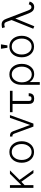

<svg xmlns="http://www.w3.org/2000/svg" viewBox="1654 -2412 899 4248"><g transform="rotate(-90 2104.0 -288.5)"><path d="M71.3 1H130.9V-194.3L206.1 -265.6L397.5 1H466.8L247.1 -305.7L458 -518.6H381.8L130.9 -265.6V-518.6H71.3Z M864.3 -531.2Q752 -531.2 685.5 -446.3Q627 -369.1 627 -257.8Q627 -147.5 685.5 -71.3Q752 14.6 864.3 14.6Q976.6 14.6 1043 -71.3Q1102.5 -147.5 1102.5 -257.8Q1102.5 -369.1 1043 -446.3Q976.6 -531.2 864.3 -531.2ZM864.3 -478.5Q947.3 -478.5 996.1 -410.2Q1041 -347.7 1041 -258.8Q1041 -169.9 996.1 -108.4Q947.3 -39.1 864.3 -39.1Q780.3 -39.1 732.4 -108.4Q688.5 -169.9 688.5 -258.8Q688.5 -348.6 732.4 -410.2Q781.2 -478.5 864.3 -478.5Z M1426.8 1H1493.2L1681.6 -518.6H1620.1L1462.9 -72.3L1326.2 -443.4Q1310.5 -486.3 1287.1 -502Q1261.7 -518.6 1206.1 -518.6V-463.9Q1231.4 -464.8 1245.1 -457Q1259.8 -448.2 1270.5 -422.9Z M2165 -103.5Q2165 -35.2 2127 -4.9Q2098.6 17.6 2046.9 17.6Q1994.1 17.6 1965.8 -4.9Q1928.7 -33.2 1928.7 -97.7V-460.9H1745.1V-518.6H2217.8V-460.9H1994.1V-97.7Q1994.1 -67.4 2007.8 -53.7Q2019.5 -42 2046.9 -42Q2072.3 -42 2083 -50.8Q2099.6 -64.5 2099.6 -103.5Z M2351.6 141.6H2411.1V-84Q2441.4 -34.2 2487.3 -8.8Q2533.2 17.6 2590.8 17.6Q2695.3 17.6 2757.8 -68.4Q2814.5 -145.5 2814.5 -256.8Q2814.5 -370.1 2756.8 -446.3Q2692.4 -531.2 2581.1 -531.2Q2469.7 -531.2 2406.2 -448.2Q2351.6 -376 2351.6 -272.5ZM2580.1 -478.5Q2661.1 -478.5 2709 -410.2Q2752.9 -347.7 2752.9 -257.8Q2752.9 -167 2709 -105.5Q2661.1 -36.1 2580.1 -36.1Q2497.1 -36.1 2449.2 -105.5Q2406.2 -167 2406.2 -257.8Q2406.2 -345.7 2453.1 -410.2Q2503.9 -478.5 2580.1 -478.5Z M3197.3 -478.5Q3280.3 -478.5 3329.1 -410.2Q3374 -347.7 3374 -258.8Q3374 -169.9 3329.1 -108.4Q3280.3 -39.1 3197.3 -39.1Q3113.3 -39.1 3065.4 -108.4Q3021.5 -169.9 3021.5 -258.8Q3021.5 -348.6 3065.4 -410.2Q3114.3 -478.5 3197.3 -478.5ZM3197.3 -531.2Q3085 -531.2 3018.6 -446.3Q2960 -369.1 2960 -257.8Q2960 -147.5 3018.6 -71.3Q3085 14.6 3197.3 14.6Q3309.6 14.6 3376 -71.3Q3435.5 -147.5 3435.5 -257.8Q3435.5 -369.1 3376 -446.3Q3309.6 -531.2 3197.3 -531.2ZM3246.1 -717.8H3148.4L3170.9 -574.2H3223.6Z M3812.5 -596.7Q3793.9 -649.4 3766.6 -673.8Q3735.4 -702.1 3685.5 -702.1Q3666 -702.1 3646.5 -699.2Q3625 -696.3 3605.5 -690.4L3625 -629.9L3637.7 -633.8Q3653.3 -638.7 3660.2 -640.6Q3672.9 -642.6 3681.6 -642.6Q3710 -642.6 3723.6 -628.9Q3737.3 -614.3 3752.9 -570.3L3784.2 -482.4L3591.8 -2.9L3646.5 20.5L3818.4 -399.4L3932.6 -100.6Q3958 -40 3985.4 -14.6Q4019.5 17.6 4074.2 17.6Q4124 17.6 4156.2 -14.6Q4182.6 -40 4193.4 -82L4130.9 -102.5Q4124 -75.2 4109.4 -59.6Q4092.8 -43 4068.4 -43Q4044.9 -43 4029.3 -59.6Q4013.7 -75.2 3996.1 -117.2Z"/></g></svg>

Font: Dotum
Style: Regular
Weight: 400
Version: Version 2.21